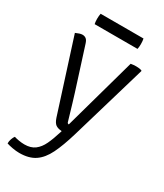

<svg xmlns="http://www.w3.org/2000/svg" viewBox="-212 -724 873 1024"><g transform="rotate(30 224.5 -212.0)"><path d="M295 -17Q271 64 245.5 116Q220 168 183 193Q146 218 87 218Q67.5 218 44.2 213.8Q21 209.5 8 205Q7.5 192 12.5 177.5Q17.5 163 24 155Q34 158.5 52.8 161.8Q71.5 165 88 165Q127 165 151.5 146.5Q176 128 192 94Q208 60 222 14L225 4Q200.5 2.5 187.2 -7.2Q174 -17 165 -44L24 -485Q37.5 -491 47.2 -494Q57 -497 65 -497Q77 -497 86.5 -490.2Q96 -483.5 102 -464L183 -210Q191.5 -183 200 -154.5Q208.5 -126 216.2 -99.8Q224 -73.5 230 -53Q232.5 -46 240 -46L364 -491Q371.5 -492.5 380.2 -493.2Q389 -494 397 -494Q407 -494 415.8 -492.8Q424.5 -491.5 431 -489L433 -486ZM92 -578Q90.5 -585 89.8 -592.2Q89 -599.5 89 -609Q89 -619.5 89.8 -627Q90.5 -634.5 92 -642H356Q357.5 -634.5 358.2 -627Q359 -619.5 359 -609Q359 -591.5 356 -578Z"/></g></svg>

Font: Signika Negative Light
Style: Regular
Weight: 300
Designer: Anna Giedry
Foundry: Anna Giedry
Version: Version 2.001